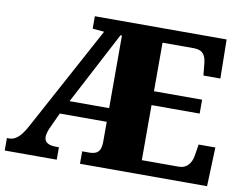

<svg xmlns="http://www.w3.org/2000/svg" viewBox="-77 -821 1179 927"><g transform="rotate(10 512.0 -357.0)"><path d="M0 0V-61H9Q27 -61 41.5 -69.5Q56 -78 70 -95.5Q84 -113 98 -140L373 -648L316 -653V-714H962L965 -523H882L877 -573Q875 -600 868 -615.5Q861 -631 847.5 -638Q834 -645 810 -645H660V-407H896V-339H660V-69H839Q861 -69 875 -78Q889 -87 897.5 -103Q906 -119 909 -141L917 -191H999L992 0H369V-61H403Q424 -61 437 -67.5Q450 -74 455.5 -88.5Q461 -103 461 -126V-222H231L199 -153Q191 -137 187 -123Q183 -109 183 -100Q183 -80 197.5 -70.5Q212 -61 241 -61H255V0ZM267 -289H461V-645H454Z"/></g></svg>

Font: Noto Serif Khmer Black
Style: Regular
Weight: 900
Version: Version 2.003